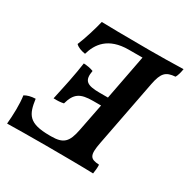

<svg xmlns="http://www.w3.org/2000/svg" viewBox="-155 -821 951 966"><g transform="rotate(30 320.5 -338.0)"><path d="M444 -676C290 -676 206 -678 166 -679C156 -636 134 -564 116 -522C129 -509 148 -502 173 -498C191 -562 234 -626 354 -626H433L383 -365H336C259 -365 238 -381 249 -442C232 -449 212 -452 192 -453C187 -420 181 -381 173 -343C163 -296 171 -331 148 -225C171 -224 188 -225 206 -229C224 -294 252 -313 327 -313H373L342 -155C327 -76 304 -53 233 -53H224C101 -53 83 -93 71 -178C44 -177 24 -171 9 -162C16 -113 14 -53 9 2C53 1 144 0 236 0C309 0 460 1 509 3C512 -15 514 -34 513 -50C460 -53 448 -67 464 -149L538 -533C552 -604 571 -622 625 -626C632 -637 638 -659 641 -679C595 -677 491 -676 444 -676Z"/></g></svg>

Font: Vollkorn Semibold
Style: Italic
Weight: 600
Italic angle: -11°
Designer: Friedrich Althausen
Foundry: Friedrich Althausen
Version: Version 4.015;PS 004.015;hotconv 1.0.88;makeotf.lib2.5.64775